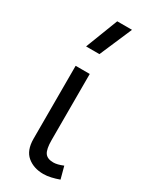

<svg xmlns="http://www.w3.org/2000/svg" viewBox="-199 -806 702 872"><g transform="rotate(30 152.0 -370.0)"><path d="M195 14Q144 14 110.5 -14Q77 -42 77 -103V-485H151V-138.5Q151 -91 163.8 -72.5Q176.5 -54 208.5 -54Q229 -54 259 -66.5L276 -3Q255.5 4.5 234.8 9.2Q214 14 195 14ZM74 -585 139.5 -754.5H217L144 -585Z"/></g></svg>

Font: Geologica ExtraLight
Style: Regular
Weight: 200
Designer: Sindre Bremnes, Frode Helland
Foundry: Monokrom Skriftforlag AS
Version: Version 1.010; ttfautohint (v1.8.4.7-5d5b);gftools[0.9.28]